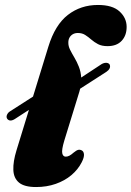

<svg xmlns="http://www.w3.org/2000/svg" viewBox="-20 -740 530 774"><path d="M8.5 -262Q4.5 -269 8.5 -277.8Q12.5 -286.5 21 -291.5L167.5 -385.5L290 -416L389.5 -481.5Q399 -487 408.2 -486.8Q417.5 -486.5 422 -480Q425.5 -472 421.8 -464.2Q418 -456.5 409 -450.5L274.5 -364L153.5 -334L39.5 -260Q29 -253.5 21 -254.2Q13 -255 8.5 -262ZM375 -720Q433.5 -720 462 -693.8Q490.5 -667.5 490.5 -631.5Q490.5 -597 470.5 -575.5Q450.5 -554 413.5 -554Q390.5 -554 375.2 -562Q360 -570 348 -580.5Q336 -591 323.5 -599Q311 -607 294 -607Q282 -607 273.5 -602Q265 -597 260.2 -588.5Q255.5 -580 255.5 -569Q255 -554.5 262.5 -539.5Q270 -524.5 280 -507.8Q290 -491 298 -470.8Q306 -450.5 307.5 -425.8Q309 -401 300 -370.5L239 -172.5Q228 -135.5 231 -122Q234 -108.5 245 -108.5Q252.5 -108.5 260 -112.5Q267.5 -116.5 277 -125Q288 -134 295 -135.8Q302 -137.5 309 -134Q317.5 -130 318.5 -117.8Q319.5 -105.5 309.5 -86Q294.5 -56.5 267.8 -34Q241 -11.5 204.8 1.2Q168.5 14 125.5 14Q78 14 56.5 -4Q35 -22 33.8 -55.2Q32.5 -88.5 46.5 -134L175 -552Q202 -640 253.8 -680Q305.5 -720 375 -720Z"/></svg>

Font: Fraunces ExtraBold
Style: Italic
Weight: 800
Italic angle: -16°
Version: Version 1.000;[b76b70a41]